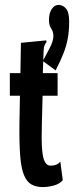

<svg xmlns="http://www.w3.org/2000/svg" viewBox="-20 -748 301 780"><path d="M154 12Q127 12 108 1.5Q89 -9 77.5 -36.5Q66 -64 62 -115.5Q58 -167 59 -248L61 -359H20V-451H63L65 -574L158 -583L168 -584L169 -577Q163 -570 160.5 -563Q158 -556 157 -539L154 -451H214V-359H153L150 -243Q148 -178 151 -141.5Q154 -105 162.5 -90Q171 -75 185 -75Q213 -75 225 -92L235 -16Q221 0 197.5 6Q174 12 154 12ZM206 -462 154 -500Q167 -525 182 -553Q197 -581 197 -603Q196 -621 187.5 -633Q179 -645 179 -667Q179 -694 190 -711Q201 -728 218 -728Q235 -728 248 -713.5Q261 -699 261 -660Q261 -621 255 -590Q249 -559 237 -529Q225 -499 206 -462Z"/></svg>

Font: Inconsolata UltraCondensed Black
Style: Regular
Weight: 900
Width: 1
Monospace: yes
Designer: Raph Levien, Cyreal, Brenton Simpson
Foundry: Raph Levien, Cyreal, Google
Version: Version 3.001; ttfautohint (v1.8.2.53-6de2)